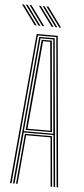

<svg xmlns="http://www.w3.org/2000/svg" viewBox="-62 -984 445 1018"><g transform="rotate(5 160.0 -475.0)"><path d="M32 0 104 -800H216L288 0H280L209 -793H111L40 0ZM64 0 88 -267.5H232L256 0H248L225 -260.5H95L72 0ZM48 0 119 -786H201L272 0H264L239 -274H81L56 0ZM81 -281H238L218 -506.8L194 -779H126L101.5 -506.8ZM90 -288.5 109.5 -506.8 133 -772H187L210.5 -506.8L230 -288.5ZM99 -295.5H221L202.2 -506.8L179 -765H141L118 -506.8ZM130 -845 53 -950H63L140 -845ZM90 -845 13 -950H23L100 -845ZM110 -845 33 -950H43L120 -845ZM220 -845 143 -950H153L230 -845ZM180 -845 103 -950H113L190 -845ZM200 -845 123 -950H133L210 -845Z"/></g></svg>

Font: Big Shoulders Inline Text Thin
Style: Regular
Weight: 100
Designer: Patric King
Foundry: XO Type Co
Version: Version 2.002